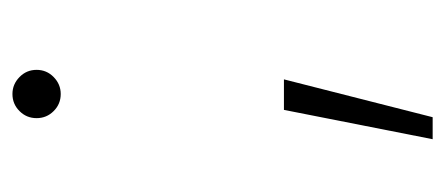

<svg xmlns="http://www.w3.org/2000/svg" viewBox="-222 -336 712 307"><g transform="rotate(-90 133.5 -182.0)"><path d="M64.9 154.3 111.8 -83.5H160.6L100.1 154.3ZM137.2 -440.4Q121.1 -440.4 109.9 -451.7Q98.6 -462.9 98.6 -479Q98.6 -495.1 109.9 -506.3Q121.1 -517.6 137.2 -517.6Q152.8 -517.6 164.3 -506.3Q175.8 -495.1 175.8 -479Q175.8 -462.9 164.3 -451.7Q152.8 -440.4 137.2 -440.4Z"/></g></svg>

Font: Inter Tight ExtraLight
Style: Regular
Weight: 250
Designer: Rasmus Andersson
Foundry: rsms
Version: Version 3.004